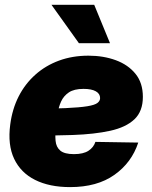

<svg xmlns="http://www.w3.org/2000/svg" viewBox="-20 -764 629 796"><path d="M270.5 11.7Q185.1 11.7 125.5 -18.1Q65.9 -47.9 38.6 -105.7Q11.2 -163.6 22.5 -248Q30.8 -312 57.4 -364.3Q84 -416.5 126.5 -454.3Q168.9 -492.2 224.6 -512.7Q280.3 -533.2 346.7 -533.2Q408.7 -533.2 460 -514.4Q511.2 -495.6 541.7 -458Q572.3 -420.4 572.3 -362.3Q572.3 -302.7 537.4 -269.5Q502.4 -236.3 437.3 -221.9Q372.1 -207.5 281 -204.3Q189.9 -201.2 77.1 -201.2L95.2 -313Q191.9 -313 251.2 -315.7Q310.5 -318.4 341.8 -323.5Q373 -328.6 384 -337.2Q395 -345.7 395 -357.4Q395 -375.5 377.2 -385.5Q359.4 -395.5 326.2 -395.5Q287.1 -395.5 265.4 -380.9Q243.7 -366.2 233.2 -343Q222.7 -319.8 219 -293Q215.3 -266.1 211.9 -241.7Q208 -206.5 210.4 -180.2Q212.9 -153.8 230.2 -139.4Q247.6 -125 286.6 -125Q325.2 -125 346.7 -138.9Q368.2 -152.8 375.5 -175.8L553.2 -172.9Q525.9 -89.8 454.3 -39.1Q382.8 11.7 270.5 11.7ZM307.1 -585 193.4 -744.1H370.6L436 -585Z"/></svg>

Font: Inter 28pt Black
Style: Italic
Weight: 900
Italic angle: -9.3988°
Designer: Rasmus Andersson
Foundry: rsms
Version: Version 4.001;git-66647c0bb